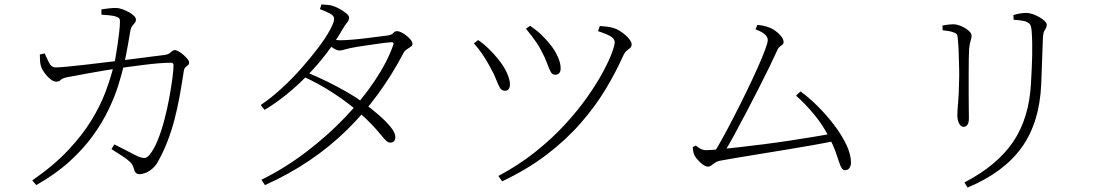

<svg xmlns="http://www.w3.org/2000/svg" viewBox="-20 -792 5000 863"><path d="M436 -750Q451 -752 471 -754.5Q491 -757 503 -756Q515 -756 530 -750.5Q545 -745 559 -737.5Q573 -730 582 -721Q591 -712 591 -704Q591 -695 586 -689.5Q581 -684 574.5 -675.5Q568 -667 565 -649Q562 -631 557 -601.5Q552 -572 546 -542Q540 -512 535 -492Q527 -458 512 -409.5Q497 -361 470 -303.5Q443 -246 400 -185.5Q357 -125 294 -67.5Q231 -10 143 40L125 19Q223 -49 287 -117.5Q351 -186 391 -251.5Q431 -317 453.5 -377Q476 -437 489 -488Q494 -505 499 -532.5Q504 -560 508.5 -591.5Q513 -623 516 -649.5Q519 -676 519 -689Q520 -703 516.5 -708.5Q513 -714 500 -718Q487 -722 468 -723.5Q449 -725 436 -726ZM481 -122 494 -143Q512 -134 533.5 -123Q555 -112 573 -102.5Q591 -93 600 -89Q620 -81 630.5 -82Q641 -83 652 -96Q672 -120 689 -162Q706 -204 719 -254Q732 -304 741 -353Q750 -402 755 -441Q760 -480 760 -499Q760 -510 748 -510Q726 -510 694 -507.5Q662 -505 627.5 -500.5Q593 -496 562.5 -492Q532 -488 511 -485Q486 -481 451.5 -475.5Q417 -470 382.5 -463.5Q348 -457 320.5 -452Q293 -447 282 -445Q259 -440 252.5 -432.5Q246 -425 232 -425Q220 -425 205.5 -437Q191 -449 180 -464.5Q169 -480 166 -489Q161 -502 160 -518Q159 -534 159 -547L181 -552Q189 -533 200 -511Q211 -489 230 -489Q246 -489 282.5 -492.5Q319 -496 367.5 -501.5Q416 -507 468.5 -513.5Q521 -520 571 -526Q621 -532 660.5 -537.5Q700 -543 720 -545Q734 -547 741 -552Q748 -557 753.5 -562Q759 -567 766 -567Q772 -567 783 -561Q794 -555 804.5 -545.5Q815 -536 822.5 -527Q830 -518 830 -512Q830 -503 825 -499Q820 -495 814 -490Q808 -485 806 -472Q797 -412 787 -357.5Q777 -303 764 -253.5Q751 -204 733.5 -158.5Q716 -113 693 -71Q682 -49 666 -35Q650 -21 634.5 -15Q619 -9 606 -9Q598 -9 591.5 -14.5Q585 -20 582 -33Q577 -52 563.5 -65Q550 -78 529 -91Q508 -104 481 -122Z M1356 -468Q1405 -448 1451.5 -425Q1498 -402 1539 -378.5Q1580 -355 1611 -332Q1648 -305 1681.5 -276Q1715 -247 1736 -221Q1757 -195 1757 -176Q1757 -164 1751 -157.5Q1745 -151 1733 -151Q1724 -151 1714 -161Q1704 -171 1689 -189.5Q1674 -208 1650 -233.5Q1626 -259 1589 -291Q1539 -334 1477 -374.5Q1415 -415 1343 -448ZM1152 -320Q1198 -351 1245 -394Q1292 -437 1334.5 -485Q1377 -533 1410.5 -577.5Q1444 -622 1463 -657Q1482 -692 1482 -708Q1482 -721 1463.5 -731Q1445 -741 1418 -751L1425 -772Q1438 -771 1452.5 -770Q1467 -769 1480 -764Q1495 -759 1511 -749.5Q1527 -740 1538 -730.5Q1549 -721 1549 -713Q1549 -701 1540 -690.5Q1531 -680 1520 -661Q1489 -607 1450 -555.5Q1411 -504 1365.5 -457Q1320 -410 1270.5 -369.5Q1221 -329 1169 -298ZM1155 16Q1262 -37 1357 -109.5Q1452 -182 1530 -263.5Q1608 -345 1664 -428.5Q1720 -512 1747 -588Q1754 -604 1737 -602Q1718 -601 1683.5 -596Q1649 -591 1614.5 -586Q1580 -581 1561 -577Q1545 -574 1530 -569.5Q1515 -565 1506 -565Q1495 -565 1479 -575Q1463 -585 1447 -598L1461 -617Q1476 -614 1487.5 -612.5Q1499 -611 1508 -611Q1528 -611 1559.5 -613.5Q1591 -616 1624 -620Q1657 -624 1683 -627.5Q1709 -631 1719 -632Q1741 -635 1747.5 -643.5Q1754 -652 1765 -652Q1773 -652 1785 -646Q1797 -640 1808 -631Q1819 -622 1826.5 -612.5Q1834 -603 1834 -595Q1834 -587 1825.5 -581.5Q1817 -576 1807 -569Q1797 -562 1791 -549Q1741 -454 1678.5 -368.5Q1616 -283 1539.5 -208Q1463 -133 1371.5 -71Q1280 -9 1171 40Z M2344 -663 2363 -676Q2391 -657 2413 -636Q2435 -615 2454 -591Q2474 -566 2487 -537.5Q2500 -509 2500 -485Q2500 -470 2493.5 -463Q2487 -456 2475 -456Q2462 -456 2454.5 -470.5Q2447 -485 2438 -510Q2429 -535 2413 -564Q2404 -582 2393.5 -597.5Q2383 -613 2371 -629Q2359 -645 2344 -663ZM2237 23 2220 -1Q2312 -50 2386.5 -109.5Q2461 -169 2519 -232Q2577 -295 2619.5 -355.5Q2662 -416 2689.5 -467Q2717 -518 2730 -553.5Q2743 -589 2743 -602Q2743 -616 2728 -626.5Q2713 -637 2668 -652L2676 -675Q2688 -674 2705 -672.5Q2722 -671 2738 -666Q2752 -662 2766 -653Q2780 -644 2792 -633.5Q2804 -623 2811.5 -612Q2819 -601 2819 -593Q2819 -582 2812.5 -576.5Q2806 -571 2797 -564Q2788 -557 2781 -541Q2748 -467 2701.5 -390Q2655 -313 2590 -238.5Q2525 -164 2438 -97.5Q2351 -31 2237 23ZM2110 -597 2129 -612Q2153 -596 2176.5 -573Q2200 -550 2216 -530Q2245 -495 2258 -465.5Q2271 -436 2272 -416Q2273 -403 2267.5 -393.5Q2262 -384 2250 -384Q2235 -384 2227 -397.5Q2219 -411 2209.5 -436Q2200 -461 2180 -496Q2165 -524 2147.5 -549.5Q2130 -575 2110 -597Z M3376 -660 3384 -680Q3398 -679 3412 -676Q3426 -673 3433 -670Q3449 -665 3465 -653.5Q3481 -642 3491.5 -628.5Q3502 -615 3502 -603Q3502 -596 3497 -591.5Q3492 -587 3485.5 -582.5Q3479 -578 3475 -569Q3461 -538 3438 -490.5Q3415 -443 3387 -388.5Q3359 -334 3330.5 -279.5Q3302 -225 3276.5 -178.5Q3251 -132 3232 -102H3187Q3204 -128 3228 -171.5Q3252 -215 3279.5 -268.5Q3307 -322 3334 -377.5Q3361 -433 3383 -482Q3405 -531 3418 -565.5Q3431 -600 3431 -612Q3431 -627 3416 -639Q3401 -651 3376 -660ZM3558 -362 3578 -381Q3616 -354 3655.5 -314.5Q3695 -275 3729 -230.5Q3763 -186 3784 -142Q3805 -98 3805 -61Q3805 -48 3798.5 -37.5Q3792 -27 3778 -27Q3769 -27 3763 -36.5Q3757 -46 3751 -65Q3745 -84 3735 -112Q3725 -140 3706 -176Q3678 -231 3638.5 -278.5Q3599 -326 3558 -362ZM3094 -131 3107 -138Q3119 -128 3130 -122.5Q3141 -117 3154 -117Q3170 -117 3208.5 -120.5Q3247 -124 3299.5 -130Q3352 -136 3411.5 -143.5Q3471 -151 3530 -160Q3589 -169 3640.5 -177.5Q3692 -186 3727 -193L3735 -159Q3692 -150 3635.5 -140Q3579 -130 3518 -120Q3457 -110 3399 -100.5Q3341 -91 3292.5 -83Q3244 -75 3213 -69Q3203 -67 3194 -60.5Q3185 -54 3177.5 -48.5Q3170 -43 3162 -43Q3155 -43 3146 -48Q3137 -53 3128 -61.5Q3119 -70 3111.5 -79Q3104 -88 3100 -97Q3097 -105 3095.5 -113.5Q3094 -122 3094 -131Z M4329 51 4315 28Q4463 -49 4534.5 -155.5Q4606 -262 4614 -418Q4616 -454 4617.5 -485.5Q4619 -517 4619.5 -545Q4620 -573 4619.5 -600Q4619 -627 4617 -654Q4616 -665 4613 -675.5Q4610 -686 4596 -693Q4589 -697 4572.5 -699.5Q4556 -702 4536 -703L4535 -724Q4549 -729 4565 -731.5Q4581 -734 4592 -734Q4606 -734 4622 -728.5Q4638 -723 4652.5 -714.5Q4667 -706 4676 -697Q4685 -688 4685 -682Q4685 -672 4681 -665.5Q4677 -659 4673 -651Q4669 -643 4668 -626Q4667 -604 4666 -576.5Q4665 -549 4664 -520.5Q4663 -492 4662 -464.5Q4661 -437 4660 -414Q4653 -242 4572.5 -129.5Q4492 -17 4329 51ZM4217 -656 4216 -677Q4230 -680 4243 -681.5Q4256 -683 4265 -683Q4278 -683 4292 -678Q4306 -673 4318.5 -665.5Q4331 -658 4339 -649Q4347 -640 4347 -632Q4347 -624 4345 -617Q4343 -610 4340.5 -600.5Q4338 -591 4336 -573Q4335 -560 4334.5 -527.5Q4334 -495 4334 -453.5Q4334 -412 4334 -371.5Q4334 -331 4334.5 -301Q4335 -271 4335 -262Q4335 -238 4327.5 -230Q4320 -222 4312 -222Q4303 -222 4296.5 -229Q4290 -236 4286.5 -248Q4283 -260 4283 -274Q4283 -294 4286.5 -330.5Q4290 -367 4291 -432Q4292 -455 4291 -489.5Q4290 -524 4289 -557Q4288 -590 4286 -607Q4285 -626 4282.5 -634Q4280 -642 4267 -646Q4255 -651 4243.5 -652.5Q4232 -654 4217 -656Z"/></svg>

Font: Early Summer Mincho VF
Style: Regular
Weight: 250
Designer: GuiWonder
Version: Version 1.002